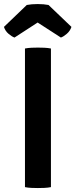

<svg xmlns="http://www.w3.org/2000/svg" viewBox="-36 -922 372 946"><path d="M87 -683Q101.5 -686 119.8 -686.8Q138 -687.5 150.5 -687.5Q164.5 -687.5 182.2 -686.8Q200 -686 215 -683V0Q200 3 182.2 3.8Q164.5 4.5 150.5 4.5Q138 4.5 119.8 3.8Q101.5 3 87 0ZM203 -897.5 316 -789.5Q309.5 -769.5 293.2 -755.5Q277 -741.5 264 -737L149.5 -811L35.5 -737Q22.5 -741.5 6 -755.5Q-10.5 -769.5 -16.5 -789.5L96 -897.5Q119.5 -902 149.5 -902Q180 -902 203 -897.5Z"/></svg>

Font: Signika Negative Light SemiBold
Style: Regular
Weight: 600
Version: Version 2.001